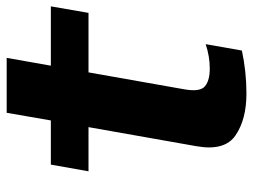

<svg xmlns="http://www.w3.org/2000/svg" viewBox="-114 -654 776 589"><g transform="rotate(-90 274.5 -360.0)"><path d="M281.5 7.5Q349 7.5 413.5 -6.5L433 -117.5Q395.5 -105 358 -105Q321.5 -105 303.8 -119.8Q286 -134.5 294.5 -183L346.5 -477H529L549 -592.5H367L391 -728H222.5L199 -592.5H63.5L43 -477H178.5L120 -146Q104.5 -59 153.5 -25.8Q202.5 7.5 281.5 7.5Z"/></g></svg>

Font: Anybody UltraCondensed Thin
Style: Bold Italic
Weight: 700
Italic angle: -10°
Version: Version 1.111